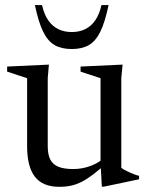

<svg xmlns="http://www.w3.org/2000/svg" viewBox="-20 -710 573 740"><path d="M164 -146.5Q164 -115 173.5 -95.8Q183 -76.5 204.5 -67.5Q226 -58.5 262 -58.5Q298 -58.5 331 -71.2Q364 -84 380 -102L395 -85.5Q365.5 -58 341.5 -39.5Q317.5 -21 296.2 -10Q275 1 254 5.5Q233 10 208.5 10Q144.5 10 114.5 -28.8Q84.5 -67.5 84.5 -146.5V-408.5L7.5 -434V-453.5L168.5 -461L164 -409ZM372.5 9.5 367.5 -82.5V-408.5L290.5 -434V-453.5L452.5 -461L447.5 -409V-63.5Q452 -59.5 460.2 -55Q468.5 -50.5 478.5 -46Q488.5 -41.5 498.2 -37.8Q508 -34 516 -32.5V-19L380 9.5ZM256.5 -586.5Q285.5 -586.5 308.2 -597.5Q331 -608.5 347 -631.5Q363 -654.5 371 -690.5H398.5Q385 -625.5 367 -588.5Q349 -551.5 322.5 -536.2Q296 -521 256.5 -521Q217 -521 190.5 -536.2Q164 -551.5 146 -588.5Q128 -625.5 114.5 -690.5H142Q150 -654.5 166 -631.5Q182 -608.5 205 -597.5Q228 -586.5 256.5 -586.5Z"/></svg>

Font: Newsreader 36pt
Style: Regular
Weight: 400
Designer: Hugues Gentile
Foundry: Production Type
Version: Version 1.003